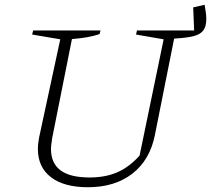

<svg xmlns="http://www.w3.org/2000/svg" viewBox="-20 -777 886 806"><path d="M349 9Q249 9 194 -33Q139 -75 139 -152Q139 -161 140 -172Q141 -183 144 -199L233 -612L115 -632L119 -649H402L398 -634Q375 -626 347 -621Q319 -616 282 -613L199 -197Q197 -182 195.5 -171Q194 -160 194 -152Q194 -92 234 -62Q274 -32 356 -32Q423 -32 473 -54Q523 -76 566 -124L667 -612L551 -632L555 -649H795L791 -746L839 -757Q842 -739 844 -725Q846 -711 846 -697Q846 -667 834 -650Q822 -633 793.5 -625.5Q765 -618 711 -615L630 -209Q609 -105 535.5 -48Q462 9 349 9Z"/></svg>

Font: Piazzolla Thin Thin
Style: Italic
Weight: 250
Italic angle: -11.3°
Version: Version 2.005